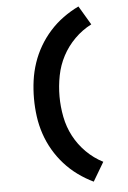

<svg xmlns="http://www.w3.org/2000/svg" viewBox="-64 -887 728 1094"><g transform="rotate(-5 300.0 -340.0)"><path d="M427 161Q381 139 339 108.5Q297 78 262.5 39.5Q228 1 202 -43.5Q176 -88 159.5 -137Q143 -186 136 -237Q129 -288 129 -340Q129 -392 136 -443Q143 -494 159.5 -543Q176 -592 202 -636.5Q228 -681 262.5 -719.5Q297 -758 339 -788.5Q381 -819 427 -841L491 -733Q438 -706 395.5 -663.5Q353 -621 325.5 -569Q298 -517 286.5 -458Q275 -399 275 -340Q275 -281 286.5 -222Q298 -163 325.5 -111Q353 -59 395.5 -16.5Q438 26 491 53Z"/></g></svg>

Font: Iosevka Aile Heavy
Style: Regular
Weight: 900
Designer: Belleve Invis
Foundry: Belleve Invis
Version: Version 31.1.0; ttfautohint (v1.8.4)